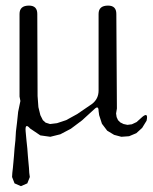

<svg xmlns="http://www.w3.org/2000/svg" viewBox="-20 -506 540 676"><path d="M25.4 85 27.3 64.5 29.3 42 31.2 16.6 34.2 -11.7 36.1 -43 40 -75.2 43.9 -112.3 51.8 -150.4 48.8 -166V-457Q48.8 -486.3 82 -486.3Q111.3 -486.3 111.3 -457L112.3 -168L115.2 -128.9L122.1 -100.6L130.9 -83L140.6 -74.2L156.2 -69.3L180.7 -72.3L212.9 -83L252 -104.5L304.7 -140.6Q327.1 -158.2 327.1 -187.5V-457Q327.1 -486.3 360.4 -486.3Q389.6 -486.3 389.6 -457L391.6 -124L388.7 -106.4L390.6 -93.8L395.5 -83L403.3 -75.2L415 -69.3L428.7 -66.4L444.3 -68.4L460.9 -76.2L481.4 -94.7Q502.9 -112.3 496.1 -81.1L480.5 -55.7L460 -37.1L434.6 -26.4L407.2 -24.4L381.8 -31.2L357.4 -45.9L338.9 -70.3L329.1 -100.6L327.1 -115.2Q327.1 -136.7 311.5 -121.1L268.6 -82L229.5 -52.7L192.4 -33.2L157.2 -24.4L122.1 -29.3L85.9 -53.7Q67.4 -75.2 70.3 -43L73.2 -11.7L76.2 16.6L78.1 42L80.1 64.5L82 85L83 102.5L85 117.2L76.2 139.6L53.7 149.4L31.2 139.6L22.5 117.2L23.4 102.5Z"/></svg>

Font: B2 Hana
Style: Regular
Weight: 500
Version: 2020-08-05; (max)